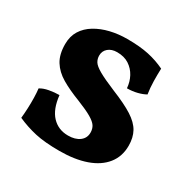

<svg xmlns="http://www.w3.org/2000/svg" viewBox="-115 -578 693 698"><g transform="rotate(30 231.0 -229.0)"><path d="M389 -435Q388 -410 388.5 -382.5Q389 -355 393 -329Q379 -321 359 -316Q339 -311 317 -311Q315 -337 303.5 -358.5Q292 -380 271.5 -393.5Q251 -407 221 -407Q198 -407 184 -395Q170 -383 170 -364Q170 -350 177 -338.5Q184 -327 207.5 -313.5Q231 -300 279 -280Q336 -257 368 -236.5Q400 -216 413.5 -191.5Q427 -167 427 -133Q427 -88 401.5 -56Q376 -24 329 -7.5Q282 9 218 9Q156 9 116 0Q76 -9 38 -26Q40 -45 41 -67.5Q42 -90 41.5 -112Q41 -134 39 -150Q53 -159 75 -163Q97 -167 117 -167Q123 -111 149.5 -83Q176 -55 217 -55Q247 -55 265 -68.5Q283 -82 283 -105Q283 -121 275.5 -132.5Q268 -144 247.5 -156Q227 -168 187 -184Q140 -202 108 -221Q76 -240 59 -267.5Q42 -295 42 -338Q42 -371 57 -395Q72 -419 98.5 -435Q125 -451 158.5 -459Q192 -467 229 -467Q282 -467 319 -459Q356 -451 389 -435Z"/></g></svg>

Font: Vollkorn
Style: Bold
Weight: 700
Designer: Friedrich Althausen
Foundry: Friedrich Althausen
Version: Version 5.000